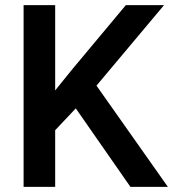

<svg xmlns="http://www.w3.org/2000/svg" viewBox="-20 -731 677 751"><path d="M276.4 -307.1 195.8 -221.7V0H72.3V-710.9H195.8V-377.4L264.2 -461.9L472.2 -710.9H621.6L357.4 -396L636.7 0H490.2Z"/></svg>

Font: Shabnam Medium FD
Style: Medium-FD
Weight: 500
Foundry: DejaVu fonts team - Redesigned by Saber Rastikerdar - Based on Vazir font
Version: Version 5.0.0